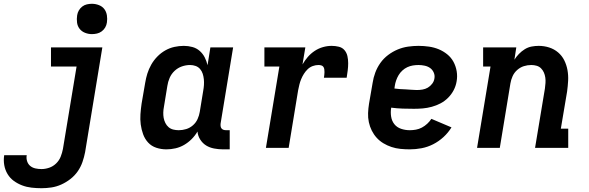

<svg xmlns="http://www.w3.org/2000/svg" viewBox="-86 -780 3106 1013"><path d="M133 213Q106 213 80 210Q54 207 30.5 198Q7 189 -13 174.5Q-33 160 -46 138.5Q-59 117 -63.5 91.5Q-68 66 -64 40Q-64 40 -64 39.5Q-64 39 -64 39H55Q55 39 55 39Q55 39 55 39Q52 55 57 70.5Q62 86 73.5 95.5Q85 105 100.5 108.5Q116 112 133 112Q153 112 173.5 105Q194 98 210 82.5Q226 67 234 47Q242 27 246 6L318 -429H183V-530H454L363 23Q358 49 349 75Q340 101 324 124Q308 147 285.5 164.5Q263 182 237.5 193.5Q212 205 185.5 209Q159 213 133 213ZM399 -600Q380 -600 362.5 -607Q345 -614 334 -628Q323 -642 320.5 -661Q318 -680 321 -699Q323 -713 330 -725Q337 -737 348 -745.5Q359 -754 372.5 -757Q386 -760 399 -760Q418 -760 436 -753Q454 -746 464.5 -732Q475 -718 478 -699Q481 -680 478 -661Q476 -647 469 -635Q462 -623 450.5 -614.5Q439 -606 425.5 -603Q412 -600 399 -600Z M792 8Q764 8 738.5 -0.5Q713 -9 695.5 -28Q678 -47 669 -72Q660 -97 656.5 -123.5Q653 -150 655 -177.5Q657 -205 661 -233L680 -343Q684 -368 691.5 -392Q699 -416 712 -439Q725 -462 744 -481.5Q763 -501 786 -514Q809 -527 834 -532.5Q859 -538 884 -538Q907 -538 929 -532Q951 -526 967.5 -511.5Q984 -497 994 -477.5Q1004 -458 1009 -436L1024 -530H1144L1078 -129Q1077 -121 1078 -114Q1079 -107 1083 -102Q1087 -97 1093.5 -95Q1100 -93 1108 -93H1126V8H1091Q1067 8 1043.5 3.5Q1020 -1 1001.5 -12.5Q983 -24 970.5 -43.5Q958 -63 956 -86Q943 -64 925 -46Q907 -28 885.5 -15.5Q864 -3 840 2.5Q816 8 792 8ZM857 -93Q877 -93 896.5 -99Q916 -105 932 -119Q948 -133 956.5 -152Q965 -171 968 -190L986 -300Q989 -316 990 -331.5Q991 -347 989.5 -362Q988 -377 983.5 -391Q979 -405 969.5 -416Q960 -427 946 -432Q932 -437 917 -437Q895 -437 873.5 -429.5Q852 -422 835 -406Q818 -390 809 -369Q800 -348 797 -327L779 -217Q776 -202 775.5 -187Q775 -172 777.5 -158Q780 -144 786.5 -131Q793 -118 803.5 -109Q814 -100 828 -96.5Q842 -93 857 -93Z M1317 0 1388 -429H1309V-530H1525L1510 -440Q1522 -461 1538 -479.5Q1554 -498 1574.5 -511.5Q1595 -525 1618 -531.5Q1641 -538 1664 -538Q1683 -538 1701.5 -533.5Q1720 -529 1731.5 -515.5Q1743 -502 1747 -484Q1751 -466 1751 -446.5Q1751 -427 1748.5 -408Q1746 -389 1743 -370H1623Q1624 -377 1625 -384.5Q1626 -392 1626 -399.5Q1626 -407 1625 -414.5Q1624 -422 1620 -427.5Q1616 -433 1609 -435Q1602 -437 1594 -437Q1579 -437 1564 -431.5Q1549 -426 1537.5 -415Q1526 -404 1517.5 -390.5Q1509 -377 1503 -362.5Q1497 -348 1493.5 -333.5Q1490 -319 1487 -304L1437 0Z M2076 8Q2051 8 2026.5 5.5Q2002 3 1979.5 -4.5Q1957 -12 1937 -24Q1917 -36 1901.5 -53Q1886 -70 1875.5 -91Q1865 -112 1860 -135.5Q1855 -159 1856 -183.5Q1857 -208 1861 -233L1880 -343Q1884 -370 1894 -397Q1904 -424 1921 -448Q1938 -472 1962 -490Q1986 -508 2012.5 -519Q2039 -530 2067 -534Q2095 -538 2122 -538Q2150 -538 2177.5 -534Q2205 -530 2229 -520Q2253 -510 2273.5 -493.5Q2294 -477 2306.5 -454Q2319 -431 2323.5 -404Q2328 -377 2323 -350Q2319 -326 2307.5 -304Q2296 -282 2278 -264Q2260 -246 2238 -234.5Q2216 -223 2192 -216.5Q2168 -210 2145 -208Q2122 -206 2098 -206Q2068 -206 2038 -207Q2008 -208 1978 -212Q1974 -189 1977.5 -165.5Q1981 -142 1994.5 -125Q2008 -108 2030 -100.5Q2052 -93 2076 -93Q2092 -93 2108.5 -96Q2125 -99 2140 -107Q2155 -115 2168 -127Q2181 -139 2190 -153L2296 -108Q2279 -80 2254 -57Q2229 -34 2199.5 -19Q2170 -4 2138.5 2Q2107 8 2076 8ZM2113 -305Q2128 -305 2143 -307.5Q2158 -310 2171 -317.5Q2184 -325 2194 -338Q2204 -351 2206 -366Q2209 -382 2202.5 -397Q2196 -412 2183.5 -421Q2171 -430 2154.5 -433.5Q2138 -437 2122 -437Q2107 -437 2092 -434.5Q2077 -432 2063 -425.5Q2049 -419 2037 -408Q2025 -397 2017 -383.5Q2009 -370 2004 -355.5Q1999 -341 1997 -327L1995 -313Q2009 -311 2024 -310Q2039 -309 2054 -308.5Q2069 -308 2083.5 -306.5Q2098 -305 2113 -305Z M2431 0 2502 -429H2463V-530H2638L2628 -465Q2638 -481 2652 -495.5Q2666 -510 2683 -520.5Q2700 -531 2719 -534.5Q2738 -538 2756 -538Q2785 -538 2811.5 -529.5Q2838 -521 2858.5 -503.5Q2879 -486 2891 -462Q2903 -438 2908 -410.5Q2913 -383 2911.5 -354.5Q2910 -326 2906 -297L2873 -101H2912V0H2737L2789 -313Q2791 -328 2792 -342.5Q2793 -357 2791 -371Q2789 -385 2783.5 -397.5Q2778 -410 2768.5 -419.5Q2759 -429 2745.5 -433Q2732 -437 2717 -437Q2697 -437 2678 -431Q2659 -425 2643 -411Q2627 -397 2618.5 -378Q2610 -359 2607 -340L2551 0Z"/></svg>

Font: Iosevka Curly Slab Extended
Style: Bold Italic
Weight: 700
Width: 7
Italic angle: -9°
Monospace: yes
Designer: Belleve Invis
Foundry: Belleve Invis
Version: Version 11.0.0; ttfautohint (v1.8.3)